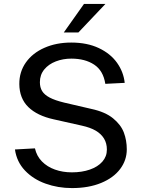

<svg xmlns="http://www.w3.org/2000/svg" viewBox="-20 -949 723 979"><path d="M56.2 -186.9 158.2 -192.5Q166.9 -153.2 193.8 -125.8Q220.8 -98.3 260.3 -84.3Q299.8 -70.2 346.6 -70.2Q397.8 -70.2 438.2 -84.3Q478.8 -98.4 501.9 -124.7Q525 -151 525 -186.2Q525 -218.6 510.3 -242.6Q495.6 -266.6 468.2 -282.7Q440.8 -298.8 397.1 -308.4L254.1 -340.5Q169.6 -358.9 124.3 -403.2Q79.1 -447.6 78.5 -520.4Q78.1 -582.6 112.1 -630.7Q146.1 -678.7 206.6 -705.3Q267 -732 343.4 -732Q424.5 -732 484 -703.8Q543.5 -675.6 576.8 -628.8Q610 -582.1 615.9 -526.5L517 -521.5Q506.6 -588.8 460.2 -619.4Q413.9 -650.1 343.6 -650.1Q301.6 -650.1 264.8 -636Q228 -621.9 205.7 -594.8Q183.4 -567.6 183.4 -530Q183.4 -503.4 194.8 -484.7Q206.2 -465.9 233.3 -451.5Q260.4 -437.2 307.4 -425.8L446 -393.6Q516.6 -378.4 556.6 -345.6Q596.6 -312.8 611.6 -273Q626.5 -233.1 626.5 -187.5Q626.5 -132.3 592.7 -87.3Q558.8 -42.2 495.5 -16.1Q432.1 10 347 10Q275.4 10 212.3 -12.7Q149.2 -35.3 107.1 -79.7Q65.1 -124.1 56.2 -186.9ZM517.6 -929 379.8 -783.5H305.3L408.3 -929Z"/></svg>

Font: Public Sans VF
Style: Regular
Weight: 400
Designer: Pablo Impallari, Rodrigo Fuenzalida (Modified by Dan O. Williams and USWDS)
Version: Version 1.003